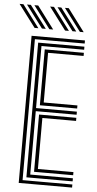

<svg xmlns="http://www.w3.org/2000/svg" viewBox="-85 -1003 524 1040"><g transform="rotate(5 177.0 -483.0)"><path d="M58 0V-800H348.2V-783.2H77.5V-16.8H348.2V0ZM96.8 -33.8V-766.2H348.2V-749.5H116.2V-412H338.2V-395.2H116.2V-50.5H348.2V-33.8ZM135.5 -429V-732.8H348.2V-715.8H155V-445.8H338.2V-429ZM135.5 -67.2V-378.5H338.2V-361.5H155V-84.2H348.2V-67.2ZM150.8 -844 58.8 -966.5H79.5L171.5 -844ZM70.5 -844 -21.8 -966.5H-0.8L91.2 -844ZM110.5 -844 18.5 -966.5H39.5L131.5 -844ZM316.8 -844 224.8 -966.5H245.5L337.5 -844ZM236.2 -844 144.2 -966.5H165.2L257.2 -844ZM276.5 -844 184.5 -966.5H205.2L297.2 -844Z"/></g></svg>

Font: Big Shoulders Inline Text SemiBold
Style: Regular
Weight: 600
Designer: Patric King
Foundry: XO Type Co
Version: Version 1.000